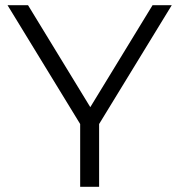

<svg xmlns="http://www.w3.org/2000/svg" viewBox="-20 -720 692 740"><path d="M362 -242V0H289V-242L9 -700H88L328 -307L568 -700H642Z"/></svg>

Font: CMG Sans
Style: Regular
Weight: 400
Designer: Julieta Ulanovsky
Foundry: Julieta Ulanovsky
Version: Version 7.200